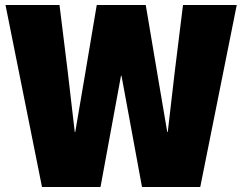

<svg xmlns="http://www.w3.org/2000/svg" viewBox="-20 -748 970 768"><path d="M2 -728H218L251 -461L279 -220H281L322 -461L367 -728H563L608 -461L649 -220H651L679 -461L712 -728H927L781 0H548L466 -445H464L382 0H148Z"/></svg>

Font: Murecho Thin Black
Style: Regular
Weight: 900
Version: Version 1.010